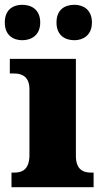

<svg xmlns="http://www.w3.org/2000/svg" viewBox="-36 -782 432 802"><path d="M275 -614C310 -614 348 -634 348 -688C348 -743 310 -762 275 -762C236 -762 200 -743 200 -688C200 -634 236 -614 275 -614ZM57 -614C94 -614 132 -634 132 -688C132 -743 94 -762 57 -762C20 -762 -16 -743 -16 -688C-16 -634 20 -614 57 -614ZM12 0H355V-61H344C307 -61 281 -78 281 -131V-536H5V-475H24C60 -475 87 -458 87 -409V-135C87 -79 62 -61 24 -61H12Z"/></svg>

Font: Noto Serif Georgian Black
Style: Regular
Weight: 900
Designer: Monotype Design Team, Akaki Razmadze
Foundry: Google LLC
Version: Version 2.003